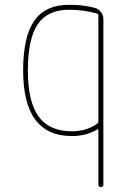

<svg xmlns="http://www.w3.org/2000/svg" viewBox="-20 -550 540 790"><path d="M264.6 -509.8Q175.8 -509.8 135.3 -450.2Q94.7 -390.6 94.7 -259.8Q94.7 -131.8 138.7 -70.8Q182.6 -9.8 275.4 -9.8Q336.9 -9.8 380.9 -42Q384.8 -44.9 384.8 -49.8V-488.3Q384.8 -492.2 379.9 -494.1Q325.2 -509.8 264.6 -509.8ZM275.4 9.8Q75.2 9.8 75.2 -259.8Q75.2 -399.4 121.1 -464.8Q167 -530.3 264.6 -530.3Q323.2 -530.3 370.1 -517.6Q384.8 -513.7 395 -501Q405.3 -488.3 405.3 -471.7V210Q405.3 219.7 395 219.7Q384.8 219.7 384.8 209V-15.6Q384.8 -19.5 380.9 -17.6Q335 9.8 275.4 9.8Z"/></svg>

Font: Rounded Mgen+ 1mn thin
Style: Regular
Weight: 100
Designer: [Source Han Sans]
Ryoko NISHIZUKA  (kana & ideographs); Paul D. Hunt (Latin, Greek & Cyrillic); Wenlong ZHANG  (bopomofo
Version: Version 1.059.20150602